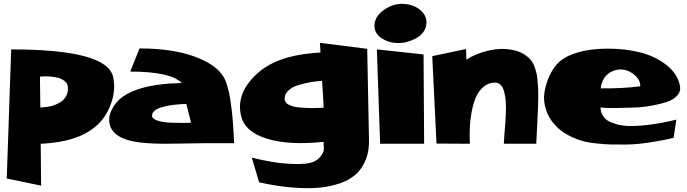

<svg xmlns="http://www.w3.org/2000/svg" viewBox="-20 -775 3560 995"><path d="M189 -218Q192 -218 197 -218.5Q202 -219 217.5 -220.5Q233 -222 246.5 -225.5Q260 -229 276.5 -236.5Q293 -244 305 -254.5Q317 -265 325 -282Q333 -299 332 -320Q332 -340 316.5 -353.5Q301 -367 280 -372Q259 -377 238 -378.5Q217 -380 202 -379L187 -378ZM38 -519Q534 -519 566 -377Q580 -315 559 -249Q538 -183 496 -139Q412 -51 244 -34Q216 -31 191 -30L193 187L15 150Z M768 -173Q770 -158 799.5 -149Q829 -140 872.5 -139Q916 -138 936.5 -138Q957 -138 970 -139L946 -236Q943 -236 936 -236Q929 -236 910 -234.5Q891 -233 874 -231Q857 -229 836 -224Q815 -219 800.5 -213Q786 -207 776.5 -196.5Q767 -186 768 -173ZM1142 -371Q1151 -354 1159 -326Q1167 -298 1172 -267.5Q1177 -237 1181 -203.5Q1185 -170 1187 -140Q1189 -110 1190.5 -85.5Q1192 -61 1192.5 -47Q1193 -33 1193 -33H1123H1121H1046Q1010 -33 947.5 -31.5Q885 -30 836 -30Q787 -30 745 -33Q578 -43 551 -122Q538 -162 558 -204.5Q578 -247 618 -275Q699 -331 860 -342Q889 -344 922 -345Q864 -404 655 -404L703 -524Q874 -524 989.5 -481.5Q1105 -439 1142 -371Z M1455 -261Q1456 -243 1477 -232Q1498 -221 1532.5 -218Q1567 -215 1596 -215Q1625 -215 1657 -217Q1655 -276 1649 -356Q1617 -354 1588.5 -349Q1560 -344 1526.5 -334Q1493 -324 1473.5 -305Q1454 -286 1455 -261ZM1892 -61Q1895 4 1875.5 52.5Q1856 101 1822.5 130Q1789 159 1740 175.5Q1691 192 1640.5 197Q1590 202 1530.5 199Q1471 196 1422.5 188.5Q1374 181 1323 170L1285 42Q1395 69 1472.5 73.5Q1550 78 1585.5 69.5Q1621 61 1639 38.5Q1657 16 1658 2.5Q1659 -11 1657 -32Q1657 -38 1657 -40Q1481 -21 1366 -55.5Q1251 -90 1230 -172Q1200 -290 1311 -392Q1409 -483 1602 -500Q1623 -502 1641 -503Q1638 -553 1638 -553L1883 -522Z M1950 -30 1933 -519 2175 -493 2178 -30ZM2188 -641Q2178 -597 2130.5 -573.5Q2083 -550 2036 -552Q1990 -554 1953.5 -580Q1917 -606 1921 -650Q1926 -695 1973 -726Q2020 -757 2068 -755Q2125 -753 2161.5 -720Q2198 -687 2188 -641Z M2768 -329Q2772 -286 2765.5 -160.5Q2759 -35 2759 -30H2591Q2591 -43 2593.5 -72Q2596 -101 2598 -127.5Q2600 -154 2601.5 -187.5Q2603 -221 2601 -248Q2599 -275 2593 -298.5Q2587 -322 2575 -334.5Q2563 -347 2544 -347Q2510 -346 2485 -324.5Q2460 -303 2446 -270.5Q2432 -238 2424 -194Q2416 -150 2414.5 -111Q2413 -72 2415 -30L2242 -31L2220 -484L2395 -521L2397 -466Q2447 -498 2512 -513Q2577 -528 2637 -516Q2670 -510 2694.5 -494.5Q2719 -479 2732 -462.5Q2745 -446 2753.5 -419.5Q2762 -393 2764 -375.5Q2766 -358 2768 -329Z M3171 -412Q3149 -406 3133.5 -394Q3118 -382 3110.5 -369.5Q3103 -357 3099 -345Q3095 -333 3094 -325V-317Q3211 -316 3298 -328Q3299 -366 3258 -394.5Q3217 -423 3171 -412ZM3092 -218Q3092 -217 3092 -215Q3093 -205 3094.5 -197.5Q3096 -190 3105 -175Q3114 -160 3128.5 -150.5Q3143 -141 3172.5 -132Q3202 -123 3242 -122Q3282 -121 3344.5 -128.5Q3407 -136 3485 -155L3471 -61Q3426 -49 3351.5 -37.5Q3277 -26 3224 -26Q3218 -26 3206 -26Q3165 -26 3141 -26.5Q3117 -27 3072.5 -31.5Q3028 -36 2996.5 -45Q2965 -54 2928.5 -72.5Q2892 -91 2865 -118Q2825 -158 2809.5 -206.5Q2794 -255 2802 -299.5Q2810 -344 2827 -381Q2844 -418 2867 -443Q2899 -480 2968.5 -501.5Q3038 -523 3130 -523Q3220 -523 3297 -503.5Q3374 -484 3431.5 -440Q3489 -396 3503 -334Q3510 -304 3491 -281.5Q3472 -259 3436 -247Q3400 -235 3355 -227Q3310 -219 3264 -217.5Q3218 -216 3179.5 -215.5Q3141 -215 3116 -216Z"/></svg>

Font: LONDON PRESLEY
Style: Regular
Weight: 400
Version: Version 001.000